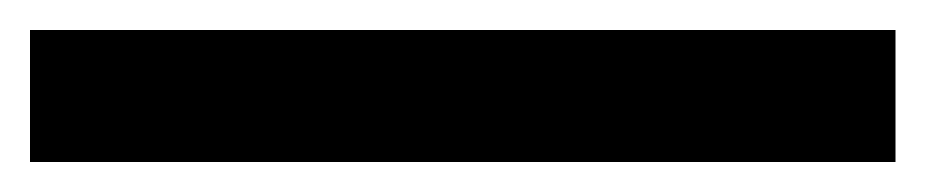

<svg xmlns="http://www.w3.org/2000/svg" viewBox="-20 96 618 128"><path d="M0 116H577V204H0Z"/></svg>

Font: Montserrat-Arabic SemiBold
Style: Regular
Weight: 600
Designer: Mohamed Gaber
Foundry: Kief Type Foundry
Version: Version 5.008;PS 005.008;hotconv 1.0.88;makeotf.lib2.5.64775